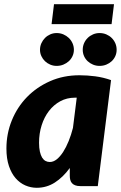

<svg xmlns="http://www.w3.org/2000/svg" viewBox="-20 -884 574 912"><path d="M10.5 0ZM444.5 0H361.5Q347 0 337.2 -3.8Q327.5 -7.5 321.8 -14Q316 -20.5 313.8 -29.5Q311.5 -38.5 311.5 -49V-86Q279.5 -42 240.5 -17Q201.5 8 154.5 8Q126.5 8 100.5 -3.2Q74.5 -14.5 54.5 -37.2Q34.5 -60 22.5 -95.2Q10.5 -130.5 10.5 -178.5Q10.5 -249 36.2 -312.2Q62 -375.5 108.2 -423Q154.5 -470.5 218 -498.5Q281.5 -526.5 357.5 -526.5Q394.5 -526.5 432.5 -521.5Q470.5 -516.5 507.5 -503.5ZM216.5 -114.5Q233.5 -114.5 249.5 -127.2Q265.5 -140 279.8 -162Q294 -184 306 -213.5Q318 -243 326.5 -276.5L344.5 -420H335.5Q297.5 -420 266.2 -403Q235 -386 212.5 -356.8Q190 -327.5 177.8 -288.8Q165.5 -250 165.5 -206Q165.5 -181 169.5 -163.5Q173.5 -146 180.2 -135.2Q187 -124.5 196.2 -119.5Q205.5 -114.5 216.5 -114.5ZM236.5 -864H521.5L510 -769.5H225ZM331 -647.5Q331 -631.5 324.5 -617.5Q318 -603.5 306.8 -593.2Q295.5 -583 280.8 -577Q266 -571 249 -571Q233 -571 218.8 -577Q204.5 -583 193.8 -593.2Q183 -603.5 176.5 -617.5Q170 -631.5 170 -647.5Q170 -664 176.5 -678.5Q183 -693 193.8 -703.8Q204.5 -714.5 218.8 -720.8Q233 -727 249 -727Q266 -727 280.8 -720.8Q295.5 -714.5 306.8 -703.8Q318 -693 324.5 -678.5Q331 -664 331 -647.5ZM534 -647.5Q534 -631.5 527.8 -617.5Q521.5 -603.5 510.5 -593.2Q499.5 -583 484.8 -577Q470 -571 453 -571Q436.5 -571 422 -577Q407.5 -583 396.5 -593.2Q385.5 -603.5 379.2 -617.5Q373 -631.5 373 -647.5Q373 -664 379.2 -678.5Q385.5 -693 396.5 -703.8Q407.5 -714.5 422 -720.8Q436.5 -727 453 -727Q470 -727 484.8 -720.8Q499.5 -714.5 510.5 -703.8Q521.5 -693 527.8 -678.5Q534 -664 534 -647.5Z"/></svg>

Font: Lato Black
Style: Italic
Weight: 900
Italic angle: -7°
Designer: Lukasz Dziedzic
Foundry: tyPoland Lukasz Dziedzic
Version: Version 2.007; 2014-02-27